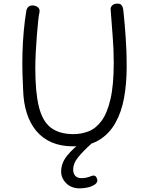

<svg xmlns="http://www.w3.org/2000/svg" viewBox="-20 -796 809 1055"><path d="M125 -739Q129 -753 137.5 -759.5Q146 -766 158 -766Q175 -766 187.5 -756.5Q200 -747 197 -729Q193 -713 189.5 -678.5Q186 -644 182.5 -600Q179 -556 176.5 -509Q174 -462 174 -421Q174 -290 193.5 -210Q213 -130 259.5 -94.5Q306 -59 384 -59Q427 -59 467 -74.5Q507 -90 538 -132Q569 -174 587 -251Q605 -328 605 -451Q605 -527 599 -598Q593 -669 588 -743Q587 -757 597 -766.5Q607 -776 622 -776Q638 -777 645.5 -770Q653 -763 655.5 -751.5Q658 -740 659 -726Q663 -690 665.5 -658Q668 -626 670.5 -592.5Q673 -559 674.5 -519Q676 -479 676 -427Q676 -338 662 -259.5Q648 -181 614 -120.5Q580 -60 523.5 -26Q467 8 381 8Q314 8 263.5 -14Q213 -36 179 -77Q145 -118 127 -175Q109 -232 107 -303Q105 -340 103.5 -392.5Q102 -445 103.5 -504.5Q105 -564 110.5 -624.5Q116 -685 125 -739ZM419 239Q372 239 344 211Q316 183 316 147Q316 101 347.5 61Q379 21 434 -20H485L486 -10Q435 36 408.5 69Q382 102 382 136Q382 157 393.5 170Q405 183 428 183Q443 183 457 179.5Q471 176 480 172Q491 167 499.5 169.5Q508 172 512 184Q517 195 513.5 203.5Q510 212 501 218Q482 230 459.5 234.5Q437 239 419 239Z"/></svg>

Font: Playpen Sans Light
Style: Regular
Weight: 300
Designer: Laura Meseguer, Veronika Burian, José Scaglione
Foundry: TypeTogether
Version: Version 1.001